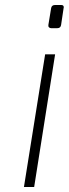

<svg xmlns="http://www.w3.org/2000/svg" viewBox="-20 -750 276 770"><path d="M185 -637Q180 -637 176.5 -640.5Q173 -644 174 -650L185 -717Q187 -730 201 -730H226Q232 -730 234.5 -726Q237 -722 235 -717L225 -650Q223 -637 210 -637ZM76 0 161 -532H201L117 0Z"/></svg>

Font: Exo Thin ExtraLight
Style: Italic
Weight: 250
Italic angle: -9°
Version: Version 2.000